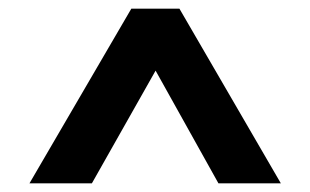

<svg xmlns="http://www.w3.org/2000/svg" viewBox="-20 -750 716 443"><path d="M48 -327 283 -730H394L628 -327H484L339 -587L192 -327Z"/></svg>

Font: REM Medium
Style: Regular
Weight: 500
Designer: Octavio Pardo
Foundry: Ashler Design
Version: Version 1.005;gftools[0.9.28]